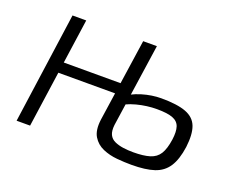

<svg xmlns="http://www.w3.org/2000/svg" viewBox="-86 -633 973 789"><g transform="rotate(20 400.5 -238.0)"><path d="M479 -485 426 -121Q423 -94 430.5 -78.5Q438 -63 454.5 -55.5Q471 -48 492 -45Q513 -42 536 -42Q581 -42 608.5 -50.5Q636 -59 650 -81.5Q664 -104 670 -146Q675 -182 668 -203Q661 -224 637.5 -233Q614 -242 568 -242Q525 -242 480.5 -230.5Q436 -219 390 -189L397 -232Q442 -264 485.5 -277Q529 -290 570 -290Q640 -290 678 -275.5Q716 -261 728.5 -227.5Q741 -194 734 -137Q726 -80 705 -48Q684 -16 646 -3.5Q608 9 547 9Q517 9 483.5 6Q450 3 421 -9.5Q392 -22 376 -48.5Q360 -75 366 -122L419 -485ZM170 -485 101 0H42L110 -485ZM398 -291 391 -244H129L136 -291Z"/></g></svg>

Font: Exo 2 Light
Style: Italic
Weight: 300
Italic angle: -8°
Designer: Natanael Gama
Foundry: Natanael Gama
Version: Version 2.010